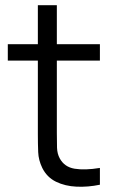

<svg xmlns="http://www.w3.org/2000/svg" viewBox="-20 -710 440 738"><path d="M364 0Q318.5 9.5 274.2 7.5Q230 5.5 195.2 -11.5Q160.5 -28.5 142.5 -64.5Q128 -94.5 126.8 -125.2Q125.5 -156 125.5 -195.5V-690H198.5V-198.5Q198.5 -164.5 199.2 -141.8Q200 -119 209.5 -101.5Q227.5 -68 266.8 -61.5Q306 -55 364 -64.5ZM10 -477V-540H364V-477Z"/></svg>

Font: Manrope ExtraLight
Style: Regular
Weight: 400
Version: Version 4.504